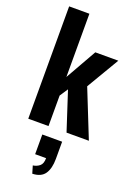

<svg xmlns="http://www.w3.org/2000/svg" viewBox="-208 -885 908 1301"><g transform="rotate(20 246.5 -234.5)"><path d="M52 0V-810H198V-354L325 -578H491L352 -343L489 0H328L237 -279L198 -220V0ZM205 341 189 287Q217 283 237 266.5Q257 250 257 210H178V68H321V192Q321 261 294.5 300Q268 339 205 341Z"/></g></svg>

Font: Oswald SemiBold
Style: Regular
Weight: 600
Designer: Vernon Adams
Foundry: Vernon Adams
Version: Version 4.103;gftools[0.9.33.dev8+g029e19f]